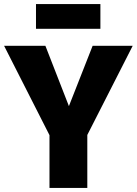

<svg xmlns="http://www.w3.org/2000/svg" viewBox="-31 -919 669 939"><path d="M460 -778H145V-899H460ZM618 -695 396 -259V0H211V-258L-11 -695H191L306 -400L422 -695Z"/></svg>

Font: FiraGO ExtraBold
Style: Regular
Weight: 800
Designer: bBox Type
Foundry: bBox Type GmbH
Version: Version 1.001;PS 001.001;hotconv 1.0.88;makeotf.lib2.5.64775